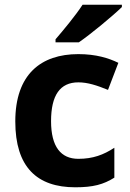

<svg xmlns="http://www.w3.org/2000/svg" viewBox="-20 -786 554 816"><path d="M498 -756V-766H331C302 -721 248 -656 216 -619V-606H315C366 -641 460 -719 498 -756ZM300 10C376 10 420 -2 466 -31V-158C420 -128 375 -111 313 -111C239 -111 197 -162 197 -271C197 -381 235 -436 313 -436C353 -436 392 -423 439 -404L483 -519C442 -539 388 -556 313 -556C154 -556 45 -470 45 -270C45 -76 137 10 300 10Z"/></svg>

Font: Noto Sans Bassa Vah
Style: Bold
Weight: 700
Designer: Monotype Design Team
Foundry: Monotype Imaging Inc.
Version: Version 2.002